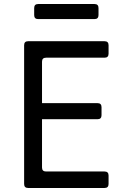

<svg xmlns="http://www.w3.org/2000/svg" viewBox="-20 -935 640 955"><path d="M120 0Q100 0 100 -20V-710Q100 -730 120 -730H500Q520 -730 520 -710V-668Q520 -648 500 -648H209Q189 -648 189 -628V-422H465Q485 -422 485 -402V-362Q485 -342 465 -342H189V-102Q189 -82 209 -82H500Q520 -82 520 -62V-20Q520 0 500 0ZM170 -840Q150 -840 150 -860V-895Q150 -915 170 -915H450Q470 -915 470 -895V-860Q470 -840 450 -840Z"/></svg>

Font: Pitagon Sans Mono
Style: Regular
Weight: 400
Monospace: yes
Designer: Travis Tran
Foundry: Pitagon
Version: Version 1.001;gftools[0.9.26]